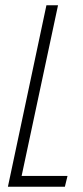

<svg xmlns="http://www.w3.org/2000/svg" viewBox="-20 -708 316 728"><path d="M10 0 156 -688H200L62 -41H236L226 0Z"/></svg>

Font: Saira ExtraCondensed ExtraLight
Style: Italic
Weight: 250
Width: 2
Italic angle: -12°
Designer: Hector Gatti with collaboration of the Omnibus-Type team
Foundry: Omnibus-Type
Version: Version 1.101